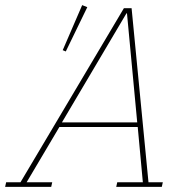

<svg xmlns="http://www.w3.org/2000/svg" viewBox="-62 -730 733 750"><path d="M-38 -18H18L422 -698H452L518 -18H574L570 0H392L396 -18H496L476 -234H170L42 -18H142L138 0H-42ZM180 -252H474L434 -678H432ZM259 -710 279 -702 195 -529 183 -534Z"/></svg>

Font: IBM Plex Serif Thin
Style: Italic
Weight: 100
Italic angle: -14°
Designer: Mike Abbink, Paul van der Laan, Pieter van Rosmalen
Foundry: Bold Monday
Version: Version 3.001